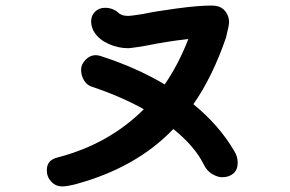

<svg xmlns="http://www.w3.org/2000/svg" viewBox="-20 -737 1040 689"><path d="M833 -153Q833 -128 817.5 -114.5Q802 -101 777 -101Q761 -101 741.5 -112.5Q722 -124 711 -147Q679 -212 602 -274Q470 -136 255 -77Q245 -74 229 -71Q213 -68 204 -68Q180 -68 164 -85Q148 -102 148 -126Q148 -145 157.5 -156Q167 -167 187 -172Q371 -220 496 -345Q414 -391 309 -426Q291 -432 281 -449.5Q271 -467 271 -487Q271 -506 287 -522.5Q303 -539 323 -539Q332 -539 341 -536Q471 -494 571 -434Q620 -505 656 -597Q576 -588 504 -573Q491 -571 472.5 -568Q454 -565 441 -564Q404 -564 370.5 -579Q337 -594 320 -619Q314 -627 310.5 -638.5Q307 -650 307 -660Q307 -681 321 -695Q335 -709 357 -709Q384 -709 404 -692Q415 -680 439 -680Q452 -680 494 -687Q536 -696 613.5 -706.5Q691 -717 736 -717Q749 -717 754 -716Q776 -713 789 -696Q802 -679 802 -657Q802 -646 791 -602Q743 -462 674 -363Q766 -288 820 -196Q833 -176 833 -153Z"/></svg>

Font: Tsukimi Rounded
Style: Bold
Weight: 700
Designer: Takashi Funayama
Foundry: Takashi Funayama
Version: Version 1.032; ttfautohint (v1.8.3)